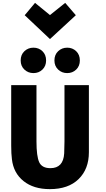

<svg xmlns="http://www.w3.org/2000/svg" viewBox="-20 -1293 739 1337"><path d="M224 -1273 328 -1188 434 -1273 508 -1187 328 -1021 152 -1187ZM599 -233Q599 -116 527.5 -46Q456 24 327 24Q214 24 144 -32Q74 -88 63 -184Q58 -221 58 -280V-700H234V-308Q234 -205 253 -163.5Q272 -122 331 -122Q421 -122 427 -225Q429 -279 429 -308V-700H599ZM301 -872Q301 -833 275.5 -808.5Q250 -784 213 -784Q176 -784 150 -808.5Q124 -833 124 -872Q124 -912 150 -936.5Q176 -961 213 -961Q250 -961 275.5 -936.5Q301 -912 301 -872ZM536 -872Q536 -833 510.5 -808.5Q485 -784 448 -784Q411 -784 385 -808.5Q359 -833 359 -872Q359 -912 385 -936.5Q411 -961 448 -961Q485 -961 510.5 -936.5Q536 -912 536 -872Z"/></svg>

Font: Repo
Style: ExtraBold
Weight: 800
Designer: Stefan Peev
Foundry: Context Ltd
Version: Version 001.000